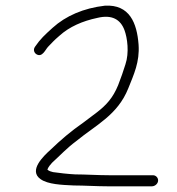

<svg xmlns="http://www.w3.org/2000/svg" viewBox="-20 -652 624 676"><path d="M360.6 4H514.6C525.1 4 535.5 -4.4 536.6 -15C537.7 -25.6 529.2 -35 518.7 -35H364.7C325.6 -35 279 -38 245 -38C221.8 -39.1 186.2 -43 166.8 -46C161.8 -47.1 151.4 -49.8 146.8 -55C150.7 -65.1 157.5 -72.6 163.3 -79C191.2 -104.3 215.7 -131 248.2 -155C317.8 -212.2 394 -246.7 431.7 -341C451.1 -389.8 472.2 -433.5 467.9 -495C462.2 -570.8 436.3 -637.1 349.2 -632C274.3 -623.3 211.6 -596.2 165.1 -554C138.3 -529.7 122 -515 103 -487C95.7 -476.2 101.1 -465.4 108.3 -461C128.7 -448.6 139.7 -477.1 149 -487C163.4 -501.9 169.6 -509.3 189.1 -526C224.4 -557.9 270.5 -578 322.7 -589C374.8 -601.7 404.6 -582.8 418.2 -546C428.4 -518.7 435.6 -466.6 421.5 -425C414.5 -402.3 406 -378 395.9 -352C377.4 -306.9 354.2 -282.2 321.9 -257L274.2 -221C229.9 -190.2 194.5 -160 157 -124C134.1 -103.2 78.8 -51.4 123.2 -21C149.3 -2.9 195.8 -1 239.9 1C275.3 1 320.8 4 360.6 4Z"/></svg>

Font: Just Breathe
Style: Obl2
Weight: 400
Foundry: Cannot Into Space Fonts
Version: Version 0.72